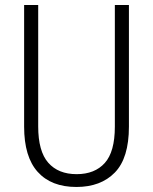

<svg xmlns="http://www.w3.org/2000/svg" viewBox="-20 -734 609 764"><path d="M493 -230Q493 -105 437 -47.5Q381 10 284 10Q184 10 130 -50Q76 -110 76 -230V-714H132V-231Q132 -132 172 -86.5Q212 -41 285 -41Q357 -41 397 -85.5Q437 -130 437 -230V-714H493Z"/></svg>

Font: Noto Sans Lao Condensed Light
Style: Regular
Weight: 300
Width: 3
Designer: Monotype Design Team
Foundry: Monotype Imaging Inc.
Version: Version 2.003; ttfautohint (v1.8.4.7-5d5b)